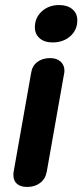

<svg xmlns="http://www.w3.org/2000/svg" viewBox="-20 -730 326 760"><path d="M118 -622Q118 -660 145.5 -685Q173 -710 214 -710Q247 -710 266.5 -693.5Q286 -677 286 -650Q286 -611 258 -586.5Q230 -562 188 -562Q156 -562 137 -578.5Q118 -595 118 -622ZM33 -37Q33 -46 34 -50L103 -440Q107 -469 127.5 -484.5Q148 -500 178 -500Q205 -500 220 -486Q235 -472 235 -451Q235 -444 234 -440L165 -50Q160 -22 139 -6Q118 10 88 10Q61 10 47 -2.5Q33 -15 33 -37Z"/></svg>

Font: Kodchasan
Style: Bold Italic
Weight: 700
Italic angle: -10°
Version: Version 1.000; ttfautohint (v1.6)